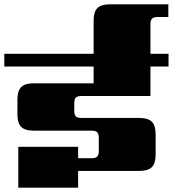

<svg xmlns="http://www.w3.org/2000/svg" viewBox="-40 -872 803 892"><path d="M659 -426H339Q320 -426 312.5 -419Q305 -412 305 -392V-358Q305 -338 312.5 -331Q320 -324 339 -324H608Q648 -324 665.5 -306.5Q683 -289 683 -249V-153Q683 -113 665.5 -95.5Q648 -78 608 -78H323V0H45V-190H323V-137H385Q404 -137 411.5 -144.5Q419 -152 419 -171V-231Q419 -250 411.5 -257.5Q404 -265 385 -265H116Q76 -265 58.5 -282.5Q41 -300 41 -340V-410Q41 -450 58.5 -467.5Q76 -485 116 -485H395V-563H-20V-622H395V-777Q395 -817 412.5 -834.5Q430 -852 470 -852H742V-793H693Q674 -793 666.5 -785.5Q659 -778 659 -760V-622H743V-563H659Z"/></svg>

Font: Sarpanch Black
Style: Regular
Weight: 900
Designer: Manushi Parikh (Devanagari and Latin), Jyotish Sonowal (Devanagari)
Foundry: Indian Type Foundry
Version: Version 2.004;PS 1.0;hotconv 1.0.78;makeotf.lib2.5.61930; tt